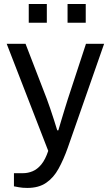

<svg xmlns="http://www.w3.org/2000/svg" viewBox="-20 -741 544 943"><path d="M114.3 182Q89.7 182 72.5 178.6Q55.2 175.1 48.5 174.1V109.6H93.1Q117.3 109.6 140.3 100Q163.4 90.4 183.2 66.4Q202.9 42.3 216.9 0L12.8 -526H105.4L209.9 -255.2Q217.3 -236.3 226.4 -208.7Q235.5 -181.1 245.1 -152.2Q254.8 -123.4 261.1 -100.9H266.6Q272.5 -122.3 281.2 -150.4Q289.8 -178.5 298.2 -206.4Q306.6 -234.2 313.1 -254.2L402.3 -526H491.4L312.6 -14.6Q292.2 42.8 267.7 87.3Q243.3 131.9 206.7 156.9Q170.2 182 114.3 182ZM121.2 -629.5V-721.2H210V-629.5ZM311.8 -629.5V-721.2H401.1V-629.5Z"/></svg>

Font: Archivo Variable SemiBold
Style: Regular
Weight: 600
Designer: Hector Gatti
Foundry: Omnibus-Type
Version: Version 2.001